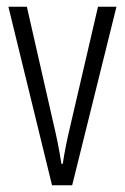

<svg xmlns="http://www.w3.org/2000/svg" viewBox="-20 -552 372 572"><path d="M135 0 5 -532H60L139 -185Q146 -156 152 -126Q158 -96 163 -64H167Q174 -112 189 -175L272 -532H327L195 0Z"/></svg>

Font: Noto Sans ExtraCondensed Light
Style: Regular
Weight: 300
Width: 2
Designer: Monotype Design Team
Foundry: Monotype Imaging Inc.
Version: Version 2.013; ttfautohint (v1.8.4.7-5d5b)